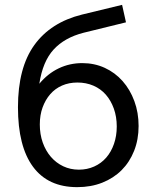

<svg xmlns="http://www.w3.org/2000/svg" viewBox="-20 -761 630 791"><path d="M324 -626Q246 -606 201 -557Q156 -508 142 -416Q177 -458 222 -479.5Q267 -501 319 -501Q369 -501 411.5 -481.5Q454 -462 485 -427Q516 -392 533.5 -344.5Q551 -297 551 -242Q551 -186 532.5 -139.5Q514 -93 481 -60Q448 -27 401.5 -8.5Q355 10 298 10Q178 10 116 -74Q54 -158 54 -319Q54 -482 121.5 -575.5Q189 -669 318 -701L483 -741L499 -669ZM144 -248Q144 -208 156 -174Q168 -140 189.5 -115Q211 -90 240.5 -76Q270 -62 305 -62Q339 -62 368 -75Q397 -88 417.5 -111.5Q438 -135 449.5 -168Q461 -201 461 -240Q461 -280 449 -313.5Q437 -347 416 -371Q395 -395 365 -408Q335 -421 299 -421Q264 -421 235.5 -408.5Q207 -396 187 -373Q167 -350 155.5 -318.5Q144 -287 144 -248Z"/></svg>

Font: Boldmen Medium
Style: Regular
Weight: 400
Designer: Matt McInerney, Pablo Impallari, Rodrigo Fuenzalida
Foundry: LIVING CONCEPT
Version: Version 1.000